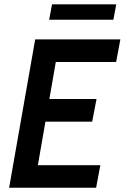

<svg xmlns="http://www.w3.org/2000/svg" viewBox="-20 -886 588 906"><path d="M150 -56.5 108.5 -106.5H453.5L433.5 0H23L146 -700H548L528 -593.5H192L252 -643.5ZM178 -419H435.5L415 -312H158ZM212 -793 225.5 -865.5H528.5L515 -793Z"/></svg>

Font: Cabin SemiCondensedSemiBold
Style: Italic
Weight: 600
Width: 4
Italic angle: -10°
Designer: Pablo Impallari
Foundry: Pablo Impallari. http://www.impallari.com Igino Marini. http://www.ikern.com
Version: Version 3.001